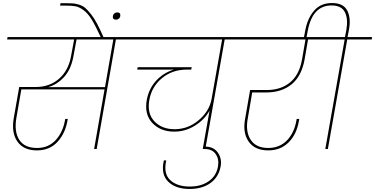

<svg xmlns="http://www.w3.org/2000/svg" viewBox="-20 -985 2479 1269"><path d="M465 -611Q449 -525 402.5 -475Q356 -425 298 -409H674L729 -724H486ZM27 -724 30 -740H911L908 -724H746L619 0H602L671 -394H121L88 -204Q73 -114 107.5 -60.5Q142 -7 225 -7Q301 -7 349.5 -60.5Q398 -114 411 -199H428Q414 -107 361.5 -49Q309 9 224 9Q136 9 95 -49.5Q54 -108 71 -205L107 -410H217Q307 -410 369.5 -464Q432 -518 449 -611L470 -724Z M647 -737Q612 -813 586.5 -855Q561 -897 532 -918Q503 -939 479 -943.5Q455 -948 409 -948H377L380 -964H412Q444 -964 463 -962.5Q482 -961 505 -953.5Q528 -946 544 -932Q560 -918 580.5 -892.5Q601 -867 621 -829.5Q641 -792 665 -737ZM747 -855Q723 -855 726 -879Q728 -890 736 -896.5Q744 -903 755 -903Q778 -903 775 -879Q774 -869 766 -862Q758 -855 747 -855Z M838 -724 841 -740H1629L1626 -724H1465L1337 0H1320L1365 -254Q1331 -193 1267.5 -154Q1204 -115 1132 -115Q1041 -115 987 -172Q933 -229 950 -324Q963 -397 1010.5 -450Q1058 -503 1129 -525H887L890 -541H1247L1244 -525H1215Q1118 -525 1050 -468Q982 -411 967 -324Q951 -235 1000.5 -183Q1050 -131 1134 -131Q1222 -131 1292 -189.5Q1362 -248 1378 -328L1448 -724Z M1232 264Q1141 264 1091.5 215.5Q1042 167 1063 75H1079Q1059 161 1104 204.5Q1149 248 1235 248Q1309 248 1359.5 213Q1410 178 1421 114Q1429 68 1406 34Q1383 0 1334 0H1320L1323 -16H1337Q1392 -16 1420 24Q1448 64 1438 116Q1425 186 1370.5 225Q1316 264 1232 264Z M1557 -724 1560 -740H2169L2166 -724H2016L1993 -591Q1973 -481 1907 -427.5Q1841 -374 1740 -374H1647L1618 -204Q1601 -116 1636.5 -61.5Q1672 -7 1753 -7Q1827 -7 1875.5 -56Q1924 -105 1939 -188L1941 -199H1958Q1956 -191 1956 -188Q1941 -97 1887.5 -44Q1834 9 1753 9Q1664 9 1623 -50Q1582 -109 1601 -205L1633 -390H1743Q1836 -390 1897 -440Q1958 -490 1976 -591L1999 -724Z M1988 -734 1998 -786Q2013 -865 2056.5 -915Q2100 -965 2174 -965Q2249 -965 2275 -915.5Q2301 -866 2286 -786L2277 -740H2439L2437 -724H2275L2147 0H2130L2258 -724H2096L2098 -740H2260L2269 -786Q2282 -858 2260 -903.5Q2238 -949 2171 -949Q2047 -949 2015 -786L2005 -734Z"/></svg>

Font: Poppins Thin
Style: Italic
Weight: 250
Italic angle: -10°
Designer: Ninad Kale (Devanagari), Jonny Pinhorn (Latin)
Foundry: Indian Type Foundry
Version: Version 3.200;PS 1.000;hotconv 16.6.54;makeotf.lib2.5.65590